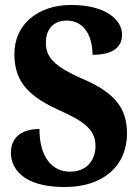

<svg xmlns="http://www.w3.org/2000/svg" viewBox="-20 -744 563 774"><path d="M241 10C397 10 492 -76 492 -206C492 -305 446 -368 318 -424C192 -478 165 -517 165 -572C165 -632 201 -661 249 -661C321 -661 353 -596 353 -523C436 -523 472 -554 472 -604C472 -665 406 -724 266 -724C136 -724 38 -648 38 -527C38 -429 79 -363 214 -302C306 -260 365 -228 365 -156C365 -98 330 -52 262 -52C192 -52 139 -108 139 -224C79 -224 24 -199 24 -128C24 -68 69 10 241 10Z"/></svg>

Font: Noto Serif Armenian Condensed Extra
Style: Regular
Weight: 800
Width: 3
Designer: Monotype Design Team
Foundry: Monotype Imaging Inc.
Version: Version 1.901